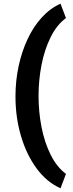

<svg xmlns="http://www.w3.org/2000/svg" viewBox="-20 -807 394 1036"><path d="M188 -289.1Q188 -203.6 204.1 -121.1Q220.2 -38.6 253.2 27.8Q286.1 94.2 335.9 131.3L306.6 209Q231.4 175.3 177 101.1Q122.6 26.9 93 -73.7Q63.5 -174.3 63.5 -286.6Q63.5 -370.6 80.3 -449.5Q97.2 -528.3 128.7 -595.7Q160.2 -663.1 205.3 -712.6Q250.5 -762.2 306.6 -787.1L335.9 -709.5Q286.1 -672.9 253.2 -606.2Q220.2 -539.6 204.1 -457Q188 -374.5 188 -289.1Z"/></svg>

Font: Vazirmatn FD ExtraBold
Style: Regular
Weight: 800
Designer: Saber Rastikerdar
Foundry: Saber Rastikerdar
Version: Version 33.003